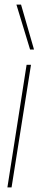

<svg xmlns="http://www.w3.org/2000/svg" viewBox="-20 -810 168 830"><path d="M30 0H12L95 -530H114ZM110 -596 51 -790H71L127 -596Z"/></svg>

Font: Georama Condensed Thin
Style: Italic
Weight: 100
Width: 3
Italic angle: -9°
Designer: Jean-Baptiste Levee
Foundry: Production Type
Version: Version 1.000